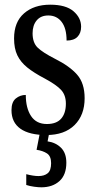

<svg xmlns="http://www.w3.org/2000/svg" viewBox="-20 -566 410 819"><path d="M178 10Q105 10 67 -17Q29 -44 29 -96Q29 -131 47.5 -146Q66 -161 90 -161Q90 -105 112.5 -71Q135 -37 180 -37Q221 -37 241 -60Q261 -83 261 -124Q261 -160 241 -182Q221 -204 171 -231Q125 -255 96.5 -278Q68 -301 54 -330Q40 -359 40 -402Q40 -472 82.5 -509Q125 -546 194 -546Q261 -546 293.5 -518Q326 -490 326 -452Q326 -425 310.5 -409Q295 -393 264 -393Q264 -445 243 -472.5Q222 -500 186 -500Q154 -500 136.5 -479Q119 -458 119 -424Q119 -384 140.5 -363Q162 -342 215 -315Q277 -284 309 -247.5Q341 -211 341 -147Q341 -75 298 -32.5Q255 10 178 10ZM156 233Q144 233 125.5 230.5Q107 228 92 223V177Q123 185 144 185Q169 185 183.5 173Q198 161 198 130Q198 100 180.5 88.5Q163 77 136 73L152 -9H192L183 37Q218 42 240.5 64.5Q263 87 263 128Q263 180 233.5 206.5Q204 233 156 233Z"/></svg>

Font: Noto Serif Tamil ExtraCondensed Medium
Style: Regular
Weight: 500
Width: 2
Designer: Indian Type Foundry, Tom Grace, and the Monotype Design Team
Foundry: Monotype Imaging Inc.
Version: Version 2.004; ttfautohint (v1.8.4.7-5d5b)